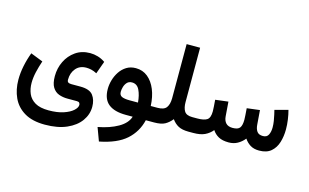

<svg xmlns="http://www.w3.org/2000/svg" viewBox="-108 -984 2499 1553"><g transform="rotate(15 1141.5 -207.5)"><path d="M343.8 246.1Q238.8 246.1 172.4 206.5Q106 167 75 99.6Q43.9 32.2 43.9 -50.8Q43.9 -106.4 55.9 -165.8Q67.9 -225.1 89.8 -283.2L192.9 -242.7Q176.3 -193.8 165 -145.3Q153.8 -96.7 153.8 -53.2Q153.8 -3.9 171.1 36.9Q188.5 77.6 230 102.1Q271.5 126.5 343.8 126.5Q416 126.5 467.3 109.4Q518.6 92.3 545.9 67.4Q573.2 42.5 573.2 20Q573.2 10.3 567.4 2.7Q561.5 -4.9 545.9 -4.9H466.8Q427.7 -4.9 394.5 -17.1Q361.3 -29.3 341.3 -61.8Q321.3 -94.2 321.3 -154.8Q321.3 -221.2 349.4 -278.8Q377.4 -336.4 429 -372.3Q480.5 -408.2 550.8 -408.2Q582.5 -408.2 615.2 -398.7Q647.9 -389.2 677.2 -368.7L639.2 -263.2Q615.2 -275.9 593.3 -281Q571.3 -286.1 551.3 -286.1Q495.1 -286.1 463.4 -248.3Q431.6 -210.4 431.6 -154.8Q431.6 -138.2 440.4 -132.1Q449.2 -126 467.8 -126H543Q620.6 -126 649.4 -88.1Q678.2 -50.3 678.2 7.8Q678.2 71.8 639.4 126Q600.6 180.2 525.9 213.1Q451.2 246.1 343.8 246.1Z M939 -386.2Q996.6 -386.2 1038.8 -351.8Q1081.1 -317.4 1105.5 -257.8Q1129.9 -198.2 1133.3 -121.6H1178.2V0H1124.5Q1100.6 101.1 1024.9 168.5Q949.2 235.8 802.7 264.6L761.7 153.8Q860.8 134.8 928.7 95.9Q996.6 57.1 1014.6 0H957Q860.8 0 811.3 -39.8Q761.7 -79.6 761.7 -165.5Q761.7 -201.7 772.7 -240Q783.7 -278.3 805.9 -311.8Q828.1 -345.2 861.3 -365.7Q894.5 -386.2 939 -386.2ZM955.1 -121.6H1026.4Q1021.5 -182.6 1001.2 -224.6Q981 -266.6 938 -266.6Q912.1 -266.6 897 -250Q881.8 -233.4 875.5 -210.9Q869.1 -188.5 869.1 -169.9Q869.1 -141.1 891.4 -131.3Q913.6 -121.6 955.1 -121.6Z M1284.2 -226.1V-680.2H1397V-225.6Q1397 -176.8 1414.3 -149.2Q1431.6 -121.6 1480.5 -121.6H1496.1V0H1481.4Q1428.2 0 1396.2 -17.1Q1364.3 -34.2 1341.3 -66.9Q1315.9 -35.2 1284.4 -17.6Q1252.9 0 1192.9 0H1158.7V-121.6H1190.4Q1244.1 -121.6 1263.9 -148.7Q1283.7 -175.8 1284.2 -226.1Z M1816.9 0Q1765.1 0 1732.7 -17.6Q1700.2 -35.2 1680.2 -66.4Q1654.8 -35.2 1618.2 -17.6Q1581.5 0 1521.5 0H1476.6V-121.6H1522.5Q1579.1 -121.6 1604.2 -138.4Q1629.4 -155.3 1629.4 -210Q1629.4 -221.7 1627.7 -249.3Q1626 -276.9 1623.5 -305.2L1731 -318.4L1740.2 -197.8Q1742.7 -162.1 1761.7 -141.8Q1780.8 -121.6 1817.9 -121.6Q1862.8 -121.6 1878.2 -142.6Q1893.6 -163.6 1893.6 -210Q1893.6 -221.2 1891.8 -249Q1890.1 -276.9 1887.7 -305.2L1995.1 -318.4L2004.4 -197.8Q2006.8 -164.1 2021.7 -142.8Q2036.6 -121.6 2071.8 -121.6Q2105 -121.6 2117.7 -147.2Q2130.4 -172.9 2130.4 -208.5Q2130.4 -234.9 2126 -262.7Q2121.6 -290.5 2116 -314Q2110.4 -337.4 2107.4 -350.1L2217.3 -379.9Q2227.1 -343.8 2232.9 -302.7Q2238.8 -261.7 2238.8 -221.2Q2238.8 -163.6 2223.4 -113Q2208 -62.5 2171.6 -31.2Q2135.3 0 2072.3 0Q2027.3 0 1997.8 -18.6Q1968.3 -37.1 1948.7 -66.9Q1922.9 -35.6 1890.6 -17.8Q1858.4 0 1816.9 0Z"/></g></svg>

Font: Vazirmatn UI SemiBold
Style: Regular
Weight: 600
Designer: Saber Rastikerdar
Foundry: Saber Rastikerdar
Version: Version 33.003